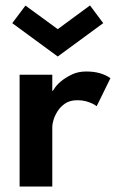

<svg xmlns="http://www.w3.org/2000/svg" viewBox="-20 -685 426 705"><path d="M172 0H52V-410.5H172V-350.5Q173.5 -350.5 177.5 -356.5Q196.5 -388.5 245 -412Q267.5 -422.5 297 -422.5Q350.5 -422.5 385.5 -398L335 -295Q321.5 -306 294.5 -313.5Q281.5 -317 264 -317Q237 -317 219.2 -305Q201.5 -293 191 -276Q180.5 -259 176.2 -243.5Q172 -228 172 -220.5ZM192 -477.5 25 -600 73.5 -664.5 192 -578 310.5 -665 359 -600Z"/></svg>

Font: Lucymar Sans SemiBold
Style: Regular
Weight: 600
Foundry: The League of Moveable Type (original font) / Main changes by Cristiano Sobral with portions from Mirco Monsees
Version: Version 2.001;August 30, 2020;FontCreator 13.0.0.2681 64-bit